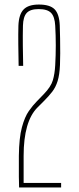

<svg xmlns="http://www.w3.org/2000/svg" viewBox="-20 -825 349 845"><path d="M64 0Q64 -17 63.5 -26.5Q63 -36 63 -47Q63 -58 63 -78.5Q63 -99 63 -139Q64 -219 76.5 -265Q89 -311 107 -336.5Q125 -362 142 -379L173 -411Q204 -443 212.5 -471.5Q221 -500 223 -538Q228 -625 223 -712Q221 -751 205 -768Q189 -785 150 -785Q113 -785 97.5 -768Q82 -751 81 -712Q80 -668 80.5 -623.5Q81 -579 82 -535H62Q61 -584 60.5 -629.5Q60 -675 61 -712Q63 -762 84 -783.5Q105 -805 151 -805Q200 -805 220.5 -784Q241 -763 243 -713Q244 -689 244.5 -655.5Q245 -622 245 -590Q245 -558 244 -539Q242 -495 233.5 -468Q225 -441 210 -421.5Q195 -402 173 -380L145 -352Q84 -291 84 -139V-20H249V0Z"/></svg>

Font: Big Shoulders Display Thin
Style: Regular
Weight: 100
Designer: Patric King
Foundry: XO Type Co
Version: Version 1.000; ttfautohint (v1.8.2)